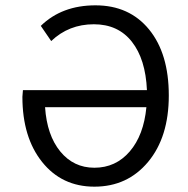

<svg xmlns="http://www.w3.org/2000/svg" viewBox="-20 -688 704 720"><path d="M64 -325Q64 -332 66 -350H531Q526 -466 474.5 -531.5Q423 -597 332 -597Q238 -597 172 -534L133 -591Q212 -668 338 -668Q465 -668 539 -577.5Q613 -487 613 -330Q613 -174 535.5 -81Q458 12 334 12Q212 12 138 -80.5Q64 -173 64 -325ZM149 -286Q156 -181 206 -120Q256 -59 334 -59Q414 -59 466.5 -120Q519 -181 529 -286Z"/></svg>

Font: RibengUni
Style: Regular
Weight: 400
Designer: (1) Dr. Andrew Glass (Program Manager at Microsoft Corporation)
(2) Bivuti Chakma (Suz Moriz)
(3) Paul D. Hunt (Adobe Co
Foundry: Bivuti Chakma and Jyoti Chakma
Version: Version 1.2020